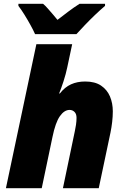

<svg xmlns="http://www.w3.org/2000/svg" viewBox="-20 -993 662 1013"><path d="M11.2 0 171.9 -759.8H360.8L335 -638.2Q327.6 -602.5 315.2 -564.2Q302.7 -525.9 292 -500H295.9Q321.8 -533.2 354.7 -548.1Q387.7 -563 429.2 -563Q481 -563 512.9 -541.5Q544.9 -520 560.1 -484.4Q575.2 -448.7 575.2 -405.8Q575.2 -378.4 571.8 -349.4Q568.4 -320.3 563 -293.9L501 0H312L375 -301.8Q377.9 -314.5 380.9 -334.2Q383.8 -354 383.8 -371.1Q383.8 -392.1 373 -402.6Q362.3 -413.1 347.2 -413.1Q319.3 -413.1 295.9 -379.9Q272.5 -346.7 256.8 -270L200.2 0ZM165 -813Q155.3 -835 140.1 -862.3Q125 -889.6 108.6 -916Q92.3 -942.4 77.1 -961.9V-973.1H207Q218.3 -963.9 232.4 -947.8Q246.6 -931.6 260.5 -915.5Q274.4 -899.4 283.2 -888.2Q311 -909.7 340.1 -931.6Q369.1 -953.6 399.9 -973.1H534.2V-961.9Q509.3 -940.9 481.4 -914.3Q453.6 -887.7 428.2 -861.1Q402.8 -834.5 383.3 -813Z"/></svg>

Font: Open Sans ExtraBold
Style: Italic
Weight: 800
Italic angle: -12°
Designer: Monotype Design Team
Foundry: Monotype Imaging Inc.
Version: Version 3.000; ttfautohint (v1.8.4)